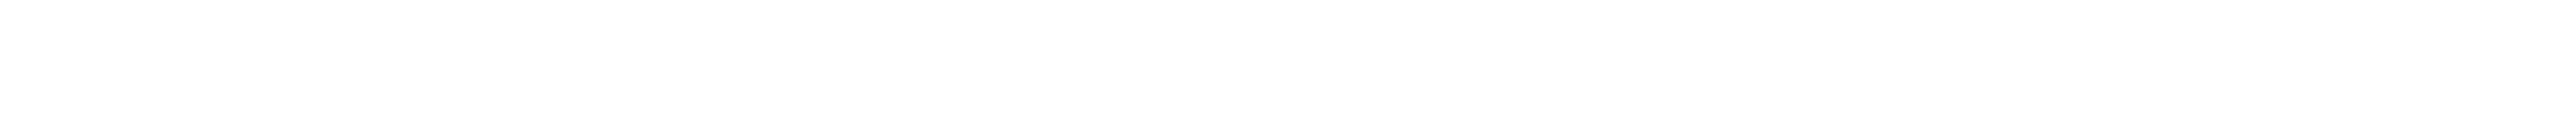

<svg xmlns="http://www.w3.org/2000/svg" viewBox="-161 -20 738 40"><path d="M0 0H-71H-141Z"/></svg>

Font: CiSf OpenHand
Style: BlakOpObl
Weight: 400
Foundry: Cannot Into Space Fonts
Version: Version 0.7892